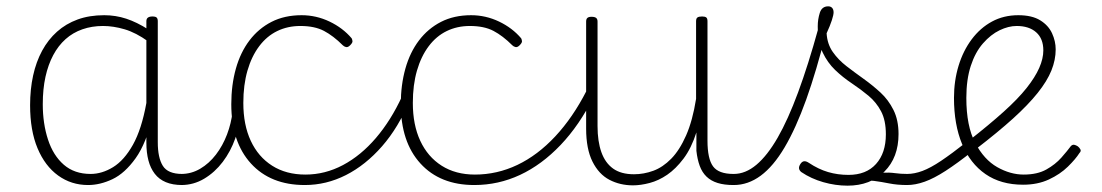

<svg xmlns="http://www.w3.org/2000/svg" viewBox="-20 -567 3479 606"><path d="M258 17Q205 17 163.5 -13Q122 -43 98.5 -99Q75 -155 75 -235Q75 -285 84.5 -328.5Q94 -372 113 -407Q132 -442 160 -467Q188 -492 225 -505.5Q262 -519 309 -519Q345 -519 378.5 -508Q412 -497 448 -474V-436Q409 -464 373.5 -474.5Q338 -485 305 -485Q270 -485 240 -474.5Q210 -464 187 -443.5Q164 -423 148 -393Q132 -363 123.5 -324.5Q115 -286 115 -238Q115 -177 131.5 -126.5Q148 -76 181.5 -47Q215 -18 266 -18Q302 -18 337 -39.5Q372 -61 399.5 -110Q427 -159 442 -242L462 -201Q442 -115 408 -67.5Q374 -20 335 -1.5Q296 17 258 17ZM555 17Q525 17 503.5 8Q482 -1 468.5 -18.5Q455 -36 448.5 -60.5Q442 -85 442 -117V-500Q442 -508 447 -511.5Q452 -515 461 -515Q471 -515 474.5 -511.5Q478 -508 478 -500V-118Q478 -69 494 -43.5Q510 -18 555 -18Q561 -18 565 -12.5Q569 -7 569 -0.5Q569 6 566 11.5Q563 17 555 17Z M552 17Q543 17 538 11.5Q533 6 533 -0.5Q533 -7 538 -12.5Q543 -18 552 -18Q584 -18 612 -34.5Q640 -51 661.5 -79Q683 -107 696.5 -142.5Q710 -178 714 -215Q715 -225 721.5 -227.5Q728 -230 734 -226.5Q740 -223 740 -213Q737 -171 722.5 -130Q708 -89 683 -56Q658 -23 624.5 -3Q591 17 552 17Z M942 17Q834 17 772 -51Q710 -119 710 -238Q710 -299 724.5 -350.5Q739 -402 767.5 -439.5Q796 -477 837 -498Q878 -519 932 -519Q978 -519 1020 -499Q1062 -479 1090 -446Q1092 -442 1092.5 -437Q1093 -432 1085 -424Q1078 -417 1072 -418.5Q1066 -420 1062 -424Q1032 -454 1002.5 -469.5Q973 -485 928 -485Q888 -485 855 -469Q822 -453 798 -421Q774 -389 761 -344Q748 -299 748 -242Q748 -173 771.5 -122.5Q795 -72 839 -44Q883 -16 944 -16Q953 -16 957.5 -11Q962 -6 962 0.5Q962 7 957 12Q952 17 942 17Z M942 17Q933 17 928.5 12Q924 7 924 0.5Q924 -6 929 -11Q934 -16 944 -16Q1006 -16 1062.5 -46Q1119 -76 1166.5 -131.5Q1214 -187 1249 -263Q1253 -271 1260 -271Q1267 -271 1272 -265.5Q1277 -260 1273 -250Q1238 -165 1186 -105.5Q1134 -46 1072 -14.5Q1010 17 942 17Z M1477 17Q1369 17 1307 -51Q1245 -119 1245 -238Q1245 -299 1259.5 -350.5Q1274 -402 1302.5 -439.5Q1331 -477 1372 -498Q1413 -519 1467 -519Q1513 -519 1555 -499Q1597 -479 1625 -446Q1627 -442 1627.5 -437Q1628 -432 1620 -424Q1613 -417 1607 -418.5Q1601 -420 1597 -424Q1567 -454 1537.5 -469.5Q1508 -485 1463 -485Q1423 -485 1390 -469Q1357 -453 1333 -421Q1309 -389 1296 -344Q1283 -299 1283 -242Q1283 -173 1306.5 -122.5Q1330 -72 1374 -44Q1418 -16 1479 -16Q1488 -16 1492.5 -11Q1497 -6 1497 0.5Q1497 7 1492 12Q1487 17 1477 17Z M1477 17Q1468 17 1463.5 12Q1459 7 1459.5 0.5Q1460 -6 1465 -11Q1470 -16 1479 -16Q1549 -16 1613 -46.5Q1677 -77 1732.5 -136.5Q1788 -196 1831 -280Q1836 -289 1843.5 -287.5Q1851 -286 1855 -279Q1859 -272 1854 -262Q1809 -172 1749.5 -109.5Q1690 -47 1621.5 -15Q1553 17 1477 17Z M1978 18Q1937 18 1903.5 0.5Q1870 -17 1850 -57Q1830 -97 1830 -161V-499Q1830 -507 1834 -510.5Q1838 -514 1847 -514Q1857 -514 1861.5 -510.5Q1866 -507 1866 -499V-169Q1866 -121 1878 -87Q1890 -53 1915 -35Q1940 -17 1981 -17Q2012 -17 2042 -28Q2072 -39 2098.5 -66Q2125 -93 2145.5 -139.5Q2166 -186 2177 -255V-500Q2177 -509 2181.5 -512Q2186 -515 2196 -515Q2205 -515 2209 -512Q2213 -509 2213 -500V-123Q2213 -66 2230.5 -42Q2248 -18 2295 -18Q2302 -18 2306 -12.5Q2310 -7 2310 -0.5Q2310 6 2306.5 11.5Q2303 17 2295 17Q2266 17 2245 10.5Q2224 4 2210 -9.5Q2196 -23 2188.5 -43.5Q2181 -64 2178 -91V-149Q2162 -99 2137.5 -66.5Q2113 -34 2086 -15.5Q2059 3 2030.5 10.5Q2002 18 1978 18Z M2296 17Q2287 17 2282 11.5Q2277 6 2277 -0.5Q2277 -7 2282 -12.5Q2287 -18 2296 -18Q2333 -18 2367.5 -47Q2402 -76 2434.5 -132.5Q2467 -189 2499 -275.5Q2531 -362 2563 -478Q2565 -486 2572 -486.5Q2579 -487 2585 -482.5Q2591 -478 2588 -467Q2557 -343 2524.5 -252.5Q2492 -162 2456.5 -102Q2421 -42 2381 -12.5Q2341 17 2296 17Z M2844 17Q2812 17 2787 12Q2762 7 2739 4Q2716 1 2690 7L2711 -13Q2743 -21 2765 -22Q2787 -23 2805 -20.5Q2823 -18 2844 -18Q2853 -18 2858 -12.5Q2863 -7 2863 -0.5Q2863 6 2858 11.5Q2853 17 2844 17ZM2655 19Q2617 19 2578.5 8Q2540 -3 2509 -24Q2503 -29 2502 -35Q2501 -41 2506 -49Q2511 -57 2517.5 -58Q2524 -59 2533 -53Q2563 -33 2593.5 -24Q2624 -15 2658 -15Q2714 -15 2745 -49.5Q2776 -84 2776 -143Q2776 -187 2761 -215.5Q2746 -244 2721.5 -264.5Q2697 -285 2668.5 -304Q2640 -323 2616 -346Q2592 -369 2576.5 -401.5Q2561 -434 2561 -484Q2561 -506 2567.5 -526.5Q2574 -547 2594 -547Q2602 -547 2606.5 -542Q2611 -537 2611 -528Q2611 -520 2605.5 -503Q2600 -486 2589 -462Q2591 -428 2608.5 -403Q2626 -378 2652 -358Q2678 -338 2706 -318Q2734 -298 2759 -275Q2784 -252 2800 -220Q2816 -188 2816 -144Q2816 -70 2771.5 -25.5Q2727 19 2655 19Z M2843 17Q2834 17 2829 11.5Q2824 6 2824 -0.5Q2824 -7 2829 -12.5Q2834 -18 2843 -18Q2866 -18 2891.5 -27.5Q2917 -37 2950.5 -59.5Q2984 -82 3031 -119Q3036 -124 3042 -121.5Q3048 -119 3052 -113.5Q3056 -108 3056 -101.5Q3056 -95 3050 -90Q3002 -52 2965 -28Q2928 -4 2898.5 6.5Q2869 17 2843 17Z M3209 16Q3139 16 3090.5 -17.5Q3042 -51 3016.5 -112.5Q2991 -174 2991 -258Q2991 -312 3005.5 -359.5Q3020 -407 3047 -443Q3074 -479 3111 -499Q3148 -519 3194 -519Q3237 -519 3263 -503Q3289 -487 3300.5 -462Q3312 -437 3312 -411Q3312 -378 3298.5 -344.5Q3285 -311 3255 -273.5Q3225 -236 3177.5 -193Q3130 -150 3061 -97L3038 -123Q3103 -174 3148 -214.5Q3193 -255 3220 -289Q3247 -323 3260 -352.5Q3273 -382 3273 -408Q3273 -445 3250.5 -465Q3228 -485 3189 -485Q3163 -485 3135 -471.5Q3107 -458 3082.5 -430Q3058 -402 3044 -359Q3030 -316 3030 -258Q3030 -169 3058 -116Q3086 -63 3127.5 -39.5Q3169 -16 3211 -16Q3254 -16 3282.5 -32Q3311 -48 3330 -69.5Q3349 -91 3360 -106Q3365 -111 3370.5 -110Q3376 -109 3382 -105Q3387 -101 3390 -95.5Q3393 -90 3387 -84Q3375 -65 3350.5 -41Q3326 -17 3290.5 -0.5Q3255 16 3209 16Z"/></svg>

Font: Playwrite HR Lijeva Thin
Style: Regular
Weight: 250
Designer: Veronika Burian, José Scaglione
Foundry: TypeTogether
Version: Version 1.002